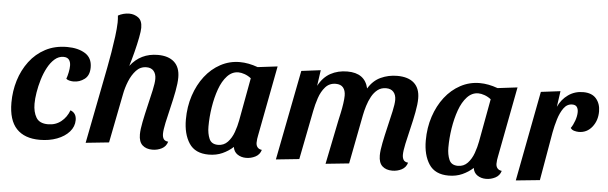

<svg xmlns="http://www.w3.org/2000/svg" viewBox="-49 -923 3523 1113"><g transform="rotate(5 1712.5 -367.0)"><path d="M209 20Q120 20 73.5 -29.5Q27 -79 27 -181Q27 -248 46 -310Q65 -372 102.5 -422Q140 -472 195 -501Q250 -530 321 -530Q385 -530 426 -504.5Q467 -479 467 -424Q467 -377 438.5 -355.5Q410 -334 375 -334Q365 -334 352.5 -336.5Q340 -339 332 -346Q338 -362 342.5 -384Q347 -406 347 -423Q347 -445 337 -458Q327 -471 305 -471Q277 -471 254 -451Q231 -431 213.5 -398.5Q196 -366 184.5 -327.5Q173 -289 167 -252Q161 -215 161 -186Q161 -138 180 -106Q199 -74 249 -74Q293 -74 325 -99.5Q357 -125 372 -166Q407 -153 407 -112Q407 -74 380.5 -44Q354 -14 309 3Q264 20 209 20Z M864 20Q828 20 806.5 0.5Q785 -19 785 -62Q785 -90 794 -135Q803 -180 815 -230Q827 -280 836.5 -323Q846 -366 846 -390Q846 -419 831.5 -436Q817 -453 790 -453Q754 -453 729.5 -426.5Q705 -400 689.5 -361.5Q674 -323 667 -285L611 0L476 14L563 -432Q571 -473 579 -521Q587 -569 593 -615Q599 -661 600 -697Q600 -708 599.5 -718Q599 -728 598 -737Q612 -745 629 -749.5Q646 -754 663 -754Q692 -754 715.5 -737Q739 -720 739 -678Q739 -659 731.5 -620Q724 -581 712.5 -536Q701 -491 689 -452Q749 -530 849 -530Q911 -530 944.5 -499.5Q978 -469 978 -410Q978 -377 969 -329.5Q960 -282 948 -233Q936 -184 927 -142Q918 -100 918 -77Q918 -59 925 -47.5Q932 -36 952 -34Q944 -6 919 7Q894 20 864 20Z M1192 20Q1113 20 1078 -33.5Q1043 -87 1043 -171Q1043 -246 1064.5 -311Q1086 -376 1124 -425Q1162 -474 1214 -502Q1266 -530 1326 -530Q1376 -530 1431 -510L1546 -524L1468 -115Q1466 -107 1464.5 -95Q1463 -83 1463 -73Q1463 -57 1471.5 -46.5Q1480 -36 1497 -34Q1489 -6 1463.5 7Q1438 20 1410 20Q1381 20 1359.5 5.5Q1338 -9 1334 -37Q1307 -12 1271.5 4Q1236 20 1192 20ZM1241 -41Q1275 -41 1297.5 -65Q1320 -89 1332.5 -124Q1345 -159 1351 -192L1397 -442Q1379 -456 1359 -463Q1339 -470 1323 -470Q1286 -470 1258 -440Q1230 -410 1212.5 -361Q1195 -312 1186 -254.5Q1177 -197 1177 -142Q1177 -101 1190 -71Q1203 -41 1241 -41Z M2260 20Q2224 20 2202.5 0.5Q2181 -19 2181 -62Q2181 -90 2190 -135Q2199 -180 2211 -230Q2223 -280 2232.5 -323Q2242 -366 2242 -390Q2242 -419 2227 -436Q2212 -453 2184 -453Q2155 -453 2134.5 -437Q2114 -421 2100 -395.5Q2086 -370 2077 -340.5Q2068 -311 2063 -285L2008 0L1872 14L1924 -242Q1928 -260 1934 -287.5Q1940 -315 1944 -343Q1948 -371 1948 -389Q1948 -419 1934 -436Q1920 -453 1891 -453Q1854 -453 1830.5 -426.5Q1807 -400 1794 -361Q1781 -322 1774 -285L1718 0L1583 14L1685 -510L1797 -524L1784 -432Q1811 -483 1854 -506.5Q1897 -530 1952 -530Q2054 -530 2074 -442Q2102 -489 2146.5 -509.5Q2191 -530 2242 -530Q2306 -530 2340 -499.5Q2374 -469 2374 -410Q2374 -377 2365 -329.5Q2356 -282 2344 -233Q2332 -184 2323 -142Q2314 -100 2314 -77Q2314 -60 2321 -48Q2328 -36 2348 -34Q2340 -6 2315 7Q2290 20 2260 20Z M2588 20Q2509 20 2474 -33.5Q2439 -87 2439 -171Q2439 -246 2460.5 -311Q2482 -376 2520 -425Q2558 -474 2610 -502Q2662 -530 2722 -530Q2772 -530 2827 -510L2942 -524L2864 -115Q2862 -107 2860.5 -95Q2859 -83 2859 -73Q2859 -57 2867.5 -46.5Q2876 -36 2893 -34Q2885 -6 2859.5 7Q2834 20 2806 20Q2777 20 2755.5 5.5Q2734 -9 2730 -37Q2703 -12 2667.5 4Q2632 20 2588 20ZM2637 -41Q2671 -41 2693.5 -65Q2716 -89 2728.5 -124Q2741 -159 2747 -192L2793 -442Q2775 -456 2755 -463Q2735 -470 2719 -470Q2682 -470 2654 -440Q2626 -410 2608.5 -361Q2591 -312 2582 -254.5Q2573 -197 2573 -142Q2573 -101 2586 -71Q2599 -41 2637 -41Z M2979 14 3079 -510 3192 -524 3179 -432Q3199 -476 3237 -503Q3275 -530 3324 -530Q3375 -530 3400 -500.5Q3425 -471 3425 -426Q3425 -373 3395 -335.5Q3365 -298 3318 -298Q3305 -298 3291 -302Q3277 -306 3270 -317Q3283 -335 3292.5 -362Q3302 -389 3302 -412Q3302 -430 3294 -441.5Q3286 -453 3267 -453Q3237 -453 3217.5 -426Q3198 -399 3186 -359.5Q3174 -320 3167 -282L3118 0Z"/></g></svg>

Font: Sansita Swashed Medium
Style: Regular
Weight: 500
Designer: Pablo Cosgaya
Foundry: Omnibus-Type
Version: Version 1.003; ttfautohint (v1.8.3)